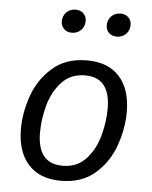

<svg xmlns="http://www.w3.org/2000/svg" viewBox="-54 -806 685 864"><g transform="rotate(5 288.0 -374.5)"><path d="M54 -205Q54 -279 81 -355.5Q108 -432 168.5 -485Q229 -538 324 -538Q420 -538 471 -481Q522 -424 522 -322Q522 -249 495.5 -172Q469 -95 408.5 -41.5Q348 12 253 12Q157 12 105.5 -45.5Q54 -103 54 -205ZM435 -330Q435 -470 321 -470Q256 -470 215.5 -426Q175 -382 158 -319Q141 -256 141 -196Q141 -56 255 -56Q320 -56 360.5 -100Q401 -144 418 -207Q435 -270 435 -330ZM195 -703Q195 -728 211.5 -744.5Q228 -761 253 -761Q275 -761 288.5 -747.5Q302 -734 302 -714Q302 -689 285.5 -672.5Q269 -656 244 -656Q222 -656 208.5 -669.5Q195 -683 195 -703ZM398 -703Q398 -728 414.5 -744.5Q431 -761 456 -761Q478 -761 491.5 -747.5Q505 -734 505 -714Q505 -689 488.5 -672.5Q472 -656 447 -656Q425 -656 411.5 -669.5Q398 -683 398 -703Z"/></g></svg>

Font: Fira Sans TEST Book
Style: Italic
Weight: 350
Italic angle: -8°
Designer: Carrois Corporate & Edenspiekermann AG
Foundry: Carrois Corporate GbR & Edenspiekermann AG
Version: Version 4.201